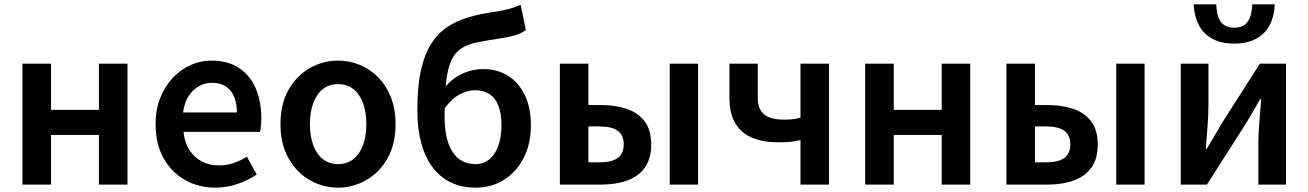

<svg xmlns="http://www.w3.org/2000/svg" viewBox="-20 -847 6004 881"><path d="M83 0V-555H214V-343H434V-555H565V0H434V-228H214V0Z M968 14Q891 14 829 -21Q767 -56 730.5 -121Q694 -186 694 -277Q694 -345 715.5 -398.5Q737 -452 773.5 -490.5Q810 -529 855.5 -549Q901 -569 950 -569Q1025 -569 1076 -535.5Q1127 -502 1153 -442.5Q1179 -383 1179 -305Q1179 -286 1177.5 -269.5Q1176 -253 1173 -242H822Q827 -193 849 -159Q871 -125 905.5 -106.5Q940 -88 985 -88Q1020 -88 1051 -98.5Q1082 -109 1113 -128L1158 -46Q1119 -20 1070 -3Q1021 14 968 14ZM820 -331H1067Q1067 -394 1038 -430.5Q1009 -467 952 -467Q921 -467 893 -451.5Q865 -436 845.5 -406Q826 -376 820 -331Z M1531 14Q1462 14 1401.5 -20.5Q1341 -55 1304 -120.5Q1267 -186 1267 -277Q1267 -370 1304 -435Q1341 -500 1401.5 -534.5Q1462 -569 1531 -569Q1583 -569 1630.5 -549.5Q1678 -530 1715 -492.5Q1752 -455 1773.5 -401Q1795 -347 1795 -277Q1795 -186 1758 -120.5Q1721 -55 1660.5 -20.5Q1600 14 1531 14ZM1531 -94Q1572 -94 1601 -116.5Q1630 -139 1645.5 -180.5Q1661 -222 1661 -277Q1661 -333 1645.5 -374.5Q1630 -416 1601 -438.5Q1572 -461 1531 -461Q1491 -461 1462 -438.5Q1433 -416 1417.5 -374.5Q1402 -333 1402 -277Q1402 -222 1417.5 -180.5Q1433 -139 1462 -116.5Q1491 -94 1531 -94Z M2164 14Q2035 14 1965 -79.5Q1895 -173 1895 -342Q1895 -448 1911 -522Q1927 -596 1957.5 -644.5Q1988 -693 2031 -722Q2074 -751 2127.5 -767Q2181 -783 2244 -792Q2276 -797 2297 -801.5Q2318 -806 2335 -812Q2352 -818 2369 -825L2393 -709Q2372 -693 2339.5 -684Q2307 -675 2271 -670Q2210 -661 2167 -652Q2124 -643 2095.5 -624Q2067 -605 2050.5 -568.5Q2034 -532 2027 -470Q2020 -408 2020 -313Q2020 -206 2056.5 -150Q2093 -94 2162 -94Q2199 -94 2225.5 -116Q2252 -138 2266.5 -178.5Q2281 -219 2281 -272Q2281 -326 2267 -362Q2253 -398 2225.5 -415.5Q2198 -433 2160 -433Q2126 -433 2090 -414.5Q2054 -396 2019 -348L2014 -436Q2047 -482 2095.5 -506Q2144 -530 2198 -530Q2260 -530 2309 -500.5Q2358 -471 2387 -413Q2416 -355 2416 -272Q2416 -186 2382.5 -121.5Q2349 -57 2292 -21.5Q2235 14 2164 14Z M2549 0V-555H2680V-365H2738Q2805 -365 2857 -347Q2909 -329 2938.5 -289.5Q2968 -250 2968 -184Q2968 -118 2938.5 -77.5Q2909 -37 2857 -18.5Q2805 0 2738 0ZM2680 -102H2729Q2787 -102 2814.5 -122Q2842 -142 2842 -185Q2842 -227 2814.5 -247Q2787 -267 2729 -267H2680ZM3053 0V-555H3183V0Z M3653 0V-204Q3637 -201 3622.5 -198.5Q3608 -196 3591.5 -195Q3575 -194 3550 -194Q3483 -194 3432.5 -214.5Q3382 -235 3354.5 -280.5Q3327 -326 3327 -399V-555H3457V-399Q3457 -347 3486 -322.5Q3515 -298 3578 -298Q3599 -298 3616.5 -300Q3634 -302 3653 -307V-555H3784V0Z M3950 0V-555H4081V-343H4301V-555H4432V0H4301V-228H4081V0Z M4598 0V-555H4729V-365H4787Q4854 -365 4906 -347Q4958 -329 4987.5 -289.5Q5017 -250 5017 -184Q5017 -118 4987.5 -77.5Q4958 -37 4906 -18.5Q4854 0 4787 0ZM4729 -102H4778Q4836 -102 4863.5 -122Q4891 -142 4891 -185Q4891 -227 4863.5 -247Q4836 -267 4778 -267H4729ZM5102 0V-555H5232V0Z M5398 0V-555H5525V-364Q5525 -322 5521 -269Q5517 -216 5513 -164H5517Q5532 -189 5552 -222.5Q5572 -256 5586 -281L5761 -555H5881V0H5754V-191Q5754 -233 5758.5 -286Q5763 -339 5767 -392H5762Q5748 -367 5728 -332.5Q5708 -298 5693 -274L5518 0ZM5643 -647Q5595 -647 5560.5 -661Q5526 -675 5504 -699Q5482 -723 5470.5 -756Q5459 -789 5457 -827H5561Q5562 -795 5569.5 -771Q5577 -747 5595 -733.5Q5613 -720 5643 -720Q5674 -720 5691.5 -733.5Q5709 -747 5717 -771Q5725 -795 5726 -827H5829Q5828 -789 5816.5 -756Q5805 -723 5783 -699Q5761 -675 5726.5 -661Q5692 -647 5643 -647Z"/></svg>

Font: Noto Sans SC SemiBold
Style: Regular
Weight: 600
Designer: Ryoko NISHIZUKA 西塚涼子 (kana, bopomofo & ideographs); Paul D. Hunt (Latin, Greek & Cyrillic); Sandoll Communications 산돌커뮤니
Foundry: Adobe
Version: Version 2.004-H2;hotconv 1.0.118;makeotfexe 2.5.65603